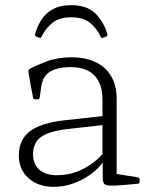

<svg xmlns="http://www.w3.org/2000/svg" viewBox="-20 -717 585 744"><path d="M255 -697Q319 -697 351 -663.5Q383 -630 396 -585Q398 -578 391 -575L380 -571Q373 -568 370 -575Q356 -606 329.5 -628Q303 -650 255 -650Q209 -650 182.5 -628Q156 -606 141 -575Q139 -568 132 -571L121 -575Q114 -578 116 -585Q124 -615 140.5 -640.5Q157 -666 185 -681.5Q213 -697 255 -697ZM188 7Q128 7 90.5 -26.5Q53 -60 53 -114Q53 -176 96 -208.5Q139 -241 231 -251L386 -268L385 -233L241 -217Q168 -208 138 -185.5Q108 -163 108 -119Q108 -81 132.5 -59.5Q157 -38 200 -38Q245 -38 281.5 -53Q318 -68 343 -88Q368 -108 378 -122L388 -108Q384 -93 367 -73.5Q350 -54 322.5 -35.5Q295 -17 260.5 -5Q226 7 188 7ZM377 -331Q377 -393 345.5 -425Q314 -457 253 -457Q226 -457 202 -451Q178 -445 161.5 -429.5Q145 -414 140 -383L134 -339Q132 -332 125 -332H116Q109 -332 108 -339Q103 -365 98.5 -389.5Q94 -414 90 -439Q89 -446 95 -450Q118 -463 160.5 -479Q203 -495 256 -495Q340 -495 386 -452.5Q432 -410 432 -335V-162H377ZM432 -162V-19L412 -46L514 -30Q521 -28 521 -21V-12Q521 -5 513 -5L459 0Q422 3 404.5 2Q387 1 382.5 -6.5Q378 -14 378 -28V-96L377 -102V-162Z"/></svg>

Font: Hahmlet ExtraLight
Style: Regular
Weight: 250
Designer: Minjoo Ham & Mark Frömberg
Foundry: hypertype
Version: Version 1.002